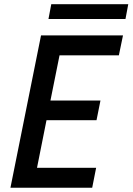

<svg xmlns="http://www.w3.org/2000/svg" viewBox="-20 -887 626 907"><path d="M29.3 0 173.8 -719.7H561L541.5 -625.5H261.2L218.3 -412.1H454.6L436 -319.3H199.7L154.8 -94.2H434.1L415.5 0ZM209 -797.4 222.2 -867.2H585.9L572.8 -797.4Z"/></svg>

Font: Reddit Sans Medium
Style: Italic
Weight: 500
Italic angle: -11.25°
Designer: Stephen Hutchings
Version: Version 1.013